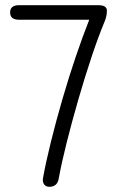

<svg xmlns="http://www.w3.org/2000/svg" viewBox="-20 -720 452 740"><path d="M170 0Q157 0 150 -9.5Q143 -19 146 -35Q157 -96 176.5 -174.5Q196 -253 220.5 -337.5Q245 -422 272 -501.5Q299 -581 324 -644H53Q19 -644 19 -672Q19 -700 53 -700H359Q392 -700 392 -679Q392 -659 384 -639Q359 -579 332.5 -499.5Q306 -420 281.5 -335Q257 -250 237 -170.5Q217 -91 206 -30Q200 0 170 0Z"/></svg>

Font: Shin Retro Maru Gothic Regular
Style: Regular
Weight: 400
Designer: Iose
Foundry: Typographish
Version: Version 1.002